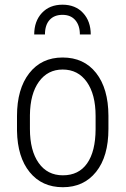

<svg xmlns="http://www.w3.org/2000/svg" viewBox="-20 -781 531 811"><path d="M51.8 -291Q51.8 -405.3 103.5 -471.7Q155.3 -538.1 244.6 -538.1Q334.5 -538.1 386 -472.7Q437.5 -407.2 438 -292.5V-236.3Q438 -120.1 386 -55.2Q334 9.8 245.6 9.8Q157.2 9.8 105.5 -53.7Q53.7 -117.2 51.8 -228.5ZM106.4 -236.3Q106.4 -145 143.3 -92.8Q180.2 -40.5 245.6 -40.5Q312.5 -40.5 347.9 -90.8Q383.3 -141.1 383.8 -234.9V-291Q383.8 -382.3 346.7 -434.8Q309.6 -487.3 244.6 -487.3Q181.6 -487.3 144.5 -436Q107.4 -384.8 106.4 -294.9ZM317.4 -635.3Q317.4 -673.3 298.1 -695.8Q278.8 -718.3 244.1 -718.3Q209 -718.3 189.5 -696.8Q169.9 -675.3 169.9 -635.3H124.5Q124.5 -691.4 157 -726.3Q189.5 -761.2 244.1 -761.2Q298.3 -761.2 330.8 -726.3Q363.3 -691.4 363.3 -635.3Z"/></svg>

Font: Roboto Condensed Light
Style: Regular
Weight: 300
Designer: Google
Version: Version 2.134; 2016